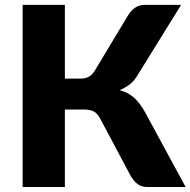

<svg xmlns="http://www.w3.org/2000/svg" viewBox="-20 -748 762 768"><path d="M722.5 0H568Q545.5 0 530 -12Q514.5 -24 501.5 -46.5L380.5 -274Q368.5 -296 353.5 -303Q338.5 -310 315.5 -310H239.5V0H70.5V-728.5H239.5V-433.5H301.5Q320.5 -433.5 334.2 -440.5Q348 -447.5 359.5 -466L491.5 -685.5Q503 -704.5 519.5 -716.5Q536 -728.5 559.5 -728.5H704.5L527 -442Q514.5 -422 497 -409Q479.5 -396 458.5 -387.5Q492 -378.5 515.5 -357.8Q539 -337 559.5 -300.5Z"/></svg>

Font: Lato 2
Style: Regular
Weight: 900
Designer: Lukasz Dziedzic with Adam Twardoch and Botio Nikoltchev
Foundry: tyPoland Lukasz Dziedzic
Version: Version 2.015; 2015-08-06; http://www.latofonts.com/